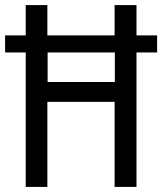

<svg xmlns="http://www.w3.org/2000/svg" viewBox="-21 -734 637 754"><path d="M80 0H165V-334H429V0H515V-528H596V-595H515V-714H429V-595H165V-714H80V-595H-1V-528H80ZM166 -412V-528H430V-412Z"/></svg>

Font: Noto Sans Lao Condensed
Style: Regular
Weight: 400
Width: 3
Designer: Monotype Design Team
Foundry: Monotype Imaging Inc.
Version: Version 2.004